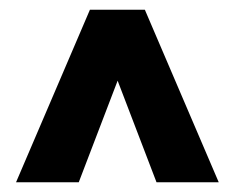

<svg xmlns="http://www.w3.org/2000/svg" viewBox="-20 -731 484 395"><path d="M13 -356H142L222 -565L302 -356H430L278 -711H165Z"/></svg>

Font: Asimov Pro
Style: Blk
Weight: 900
Designer: Google
Version: Version 2.000980; 2014